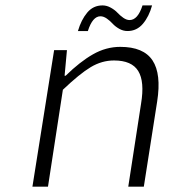

<svg xmlns="http://www.w3.org/2000/svg" viewBox="-20 -697 640 717"><path d="M271 -581.1Q283.2 -623 305.7 -649.9Q328.1 -676.8 362.8 -676.8Q378.9 -676.8 394 -668.2Q409.2 -659.7 418.7 -649.4Q428.2 -639.2 440.4 -630.6Q452.6 -622.1 463.9 -622.1Q494.6 -622.1 512.2 -676.8H547.9Q536.6 -635.3 513.7 -608.2Q490.7 -581.1 456.1 -581.1Q439.9 -581.1 425 -589.6Q410.2 -598.1 400.6 -608.6Q391.1 -619.1 378.9 -627.7Q366.7 -636.2 355 -636.2Q325.7 -636.2 308.1 -581.1ZM101.1 0 182.1 -509.8H230L221.2 -414.1H225.1Q278.3 -466.3 327.1 -494.1Q376 -522 429.2 -522Q516.1 -522 549.6 -471.4Q583 -420.9 566.9 -317.9L517.1 0H459L506.8 -310.1Q520.5 -392.1 496.3 -431.6Q472.2 -471.2 405.8 -471.2Q360.4 -471.2 318.8 -446.3Q277.3 -421.4 214.8 -361.8L159.2 0Z"/></svg>

Font: Office Code Pro Light Italic
Style: Regular
Weight: 300
Italic angle: -9°
Designer: Nathan Rutzky & Paul D. Hunt
Foundry: Adobe Systems Incorporated
Version: Version 1.004;PS 001.004;hotconv 1.0.70;makeotf.lib2.5.58329